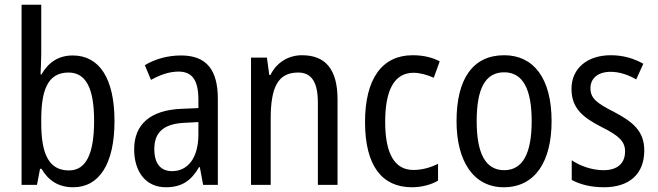

<svg xmlns="http://www.w3.org/2000/svg" viewBox="-20 -780 2774 810"><path d="M154 -553V-760H71V0H136L149 -68H155C185 -17 228 10 289 10C398 10 463 -88 463 -269C463 -451 398 -546 287 -546C227 -546 184 -517 155 -466H151C152 -493 154 -524 154 -553ZM269 -474C344 -474 377 -405 377 -270C377 -129 342 -61 271 -61C188 -61 154 -127 154 -260V-275C154 -395 179 -474 269 -474Z M744 -546C687 -546 634 -531 591 -505L617 -443C657 -465 695 -478 733 -478C790 -478 817 -443 817 -359V-324L747 -321C615 -316 546 -256 546 -150C546 -58 593 10 680 10C747 10 787 -18 820 -75H823L837 0H899V-363C899 -483 853 -546 744 -546ZM760 -262 817 -265V-213C817 -113 772 -58 706 -58C660 -58 631 -87 631 -151C631 -220 668 -258 760 -262Z M1254 -547C1198 -547 1148 -518 1121 -464H1116L1106 -537H1039V0H1122V-279C1122 -413 1153 -474 1238 -474C1296 -474 1321 -431 1321 -347V0H1404V-360C1404 -488 1353 -547 1254 -547Z M1718 10C1757 10 1798 0 1828 -18V-89C1796 -73 1761 -63 1724 -63C1645 -63 1605 -131 1605 -266C1605 -403 1645 -473 1725 -473C1752 -473 1783 -464 1810 -452L1835 -521C1806 -537 1767 -547 1721 -547C1592 -547 1520 -448 1520 -265C1520 -80 1592 10 1718 10Z M2307 -269C2307 -450 2231 -547 2107 -547C1974 -547 1906 -446 1906 -269C1906 -98 1979 10 2105 10C2238 10 2307 -99 2307 -269ZM1991 -269C1991 -404 2026 -475 2107 -475C2186 -475 2223 -404 2223 -269C2223 -134 2186 -62 2107 -62C2027 -62 1991 -135 1991 -269Z M2698 -145C2698 -228 2649 -266 2572 -307C2497 -345 2471 -365 2471 -408C2471 -450 2503 -477 2556 -477C2594 -477 2631 -464 2664 -445L2694 -511C2653 -534 2608 -547 2557 -547C2458 -547 2391 -492 2391 -405C2391 -321 2442 -283 2520 -243C2593 -207 2617 -182 2617 -141C2617 -92 2586 -62 2526 -62C2476 -62 2425 -81 2392 -104V-21C2425 -3 2470 10 2528 10C2634 10 2698 -45 2698 -145Z"/></svg>

Font: Noto Sans Sinhala UI Condensed
Style: Regular
Weight: 400
Width: 3
Designer: Jelle Bosma - Monotype Design Team
Foundry: Monotype Imaging Inc.
Version: Version 2.006